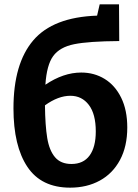

<svg xmlns="http://www.w3.org/2000/svg" viewBox="-20 -853 635 884"><path d="M566 -266Q566 -179 532.5 -116.5Q499 -54 439.5 -21.5Q380 11 303 11Q170 11 106 -85Q42 -181 42 -354Q42 -560 133 -667Q224 -774 427 -781L439 -833H528L529 -664Q388 -663 321.5 -649.5Q255 -636 225 -595Q195 -554 189 -463Q272 -519 354 -519Q414 -519 462 -489.5Q510 -460 538 -403Q566 -346 566 -266ZM421 -248Q421 -328 389 -370Q357 -412 304 -412Q248 -412 187 -368Q188 -275 197.5 -217.5Q207 -160 233.5 -129Q260 -98 309 -98Q364 -98 392.5 -137Q421 -176 421 -248Z"/></svg>

Font: Bitter Pro
Style: Bold
Weight: 700
Designer: Sol Matas, and Bitter project Authors
Foundry: Sol Matas
Version: Version 1.010